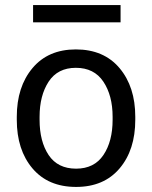

<svg xmlns="http://www.w3.org/2000/svg" viewBox="-20 -735 606 765"><path d="M46.9 -269.5Q46.9 -389.2 109.4 -463.6Q171.9 -538.1 282.2 -538.1Q393.6 -538.1 456.3 -463.6Q519 -389.2 519 -269.5V-257.8Q519 -137.7 456.5 -64Q394 9.8 283.2 9.8Q171.9 9.8 109.4 -64Q46.9 -137.7 46.9 -257.8ZM137.7 -257.8Q137.7 -171.4 173.8 -117.2Q210 -63 283.2 -63Q355.5 -63 392.1 -117.4Q428.7 -171.9 428.7 -257.8V-269.5Q428.7 -354.5 391.8 -409.7Q355 -464.8 282.2 -464.8Q210 -464.8 173.8 -409.7Q137.7 -354.5 137.7 -269.5ZM460.4 -646H111.8V-714.8H460.4Z"/></svg>

Font: Roboto Web
Style: Regular
Weight: 400
Designer: Google
Version: Version 1.200310; 2013